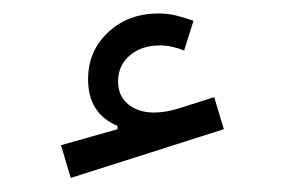

<svg xmlns="http://www.w3.org/2000/svg" viewBox="-20 -735 417 281"><path d="M263.2 -704.6 249.5 -661.1Q231 -668.5 213.9 -668.5Q187 -668.5 169.9 -653.8Q152.8 -639.2 152.8 -615.7Q152.8 -594.7 167.5 -582.5Q182.1 -570.3 205.6 -570.3Q223.1 -570.3 242.7 -576.7L293.5 -592.8L307.6 -545.9L83.5 -474.6L69.3 -522.5L151.9 -545.9V-550.8Q108.9 -568.8 108.9 -619.1Q108.9 -660.2 138.2 -687.7Q167.5 -715.3 212.4 -715.3Q225.1 -715.3 237.3 -712.4Q249.5 -709.5 263.2 -704.6Z"/></svg>

Font: Estedad-FD Medium
Style: Regular
Weight: 500
Designer: Amin Abedi
Version: Version 7.3